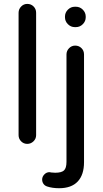

<svg xmlns="http://www.w3.org/2000/svg" viewBox="-20 -739 531 994"><path d="M224.6 226.6Q211.9 222.7 205.1 212.9Q198.2 203.1 198.2 190.4Q198.2 175.8 209.5 164.1Q220.7 152.3 236.3 152.3L248 154.3H251Q256.8 155.3 265.6 155.3Q297.9 155.3 311 143.6Q324.2 131.8 324.2 98.6V-457Q324.2 -475.6 337.4 -489.3Q350.6 -502.9 369.1 -502.9Q388.7 -502.9 401.9 -489.7Q415 -476.6 415 -457V100.6Q415 166 382.3 200.7Q349.6 235.4 286.1 235.4Q251 235.4 224.6 226.6ZM76.2 -39.1V-672.9Q76.2 -691.4 89.4 -705.1Q102.5 -718.8 121.1 -718.8Q140.6 -718.8 153.8 -705.6Q167 -692.4 167 -672.9V-39.1Q167 -20.5 153.3 -7.3Q139.6 5.9 121.1 5.9Q102.5 5.9 89.4 -7.3Q76.2 -20.5 76.2 -39.1ZM316.4 -649.4V-653.3Q316.4 -673.8 331.5 -689Q346.7 -704.1 367.2 -704.1H373Q393.6 -704.1 408.7 -689Q423.8 -673.8 423.8 -653.3V-649.4Q423.8 -628.9 408.7 -613.8Q393.6 -598.6 373 -598.6H367.2Q346.7 -598.6 331.5 -613.8Q316.4 -628.9 316.4 -649.4Z"/></svg>

Font: jf-openhuninn-2.1
Style: Regular
Weight: 400
Designer: [Kosugi Maru]
Designed by MOTOYA      

[Varela Round]
Joe Prince (Latin component); Avraham Cornfeld (Hebrew component)
Foundry: justfont Co., Ltd.
Version: 2.1